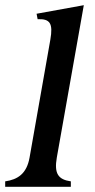

<svg xmlns="http://www.w3.org/2000/svg" viewBox="-48 -720 367 740"><path d="M-28 0H225V-21C177 -28 160 -50 171 -113L275 -700L93 -667L97 -646C145 -648 157 -630 146 -567L66 -113C55 -50 20 -28 -28 -21Z"/></svg>

Font: RL Madena Oblique
Style: Regular
Weight: 400
Italic angle: -10°
Designer: I Kadek Wantara Putra
Foundry: Roughlines ID
Version: Version 1.000;Glyphs 3.1.2 (3151)